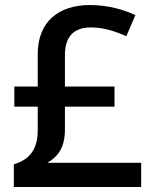

<svg xmlns="http://www.w3.org/2000/svg" viewBox="-20 -743 612 763"><path d="M337 -723C215 -723 130 -658 130 -529V-399H37V-319H130V-226C130 -142 91 -107 35 -90V0H541V-96H168C203 -116 238 -149 238 -227V-319H435V-399H238V-523C238 -602 277 -634 342 -634C392 -634 440 -618 482 -599L518 -683C470 -705 409 -723 337 -723Z"/></svg>

Font: Noto Sans Lisu Medium
Style: Regular
Weight: 500
Designer: Monotype Design Team. David Williams.
Foundry: Monotype Imaging Inc.
Version: Version 2.102